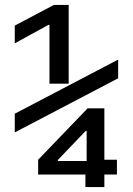

<svg xmlns="http://www.w3.org/2000/svg" viewBox="-20 -755 540 780"><path d="M181 -415V-654H177L40 -579V-651L199 -735H259V-415ZM327 5V-46H135V-106L336 -315H404V-106H455V-46H404V5ZM215 -101H332V-223H328L215 -105ZM40 -217V-293L460 -513V-437Z"/></svg>

Font: M PLUS Code Latin
Style: Regular
Weight: 400
Designer: Coji Morishita
Foundry: UNDERFOREST DESIGN
Version: Version 1.002; ttfautohint (v1.8.3)